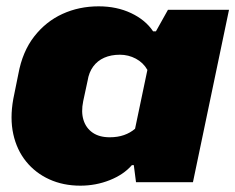

<svg xmlns="http://www.w3.org/2000/svg" viewBox="-20 -576 744 607"><path d="M234 11Q180 11 136 -9Q92 -29 62.5 -65.5Q33 -102 22 -152Q11 -202 22 -263L38 -342Q51 -413 88 -460.5Q125 -508 177.5 -532Q230 -556 292 -556Q349 -556 394.5 -534.5Q440 -513 464 -477H473L511 -545H704L590 0H410L403 -54H397Q371 -24 327 -6.5Q283 11 234 11ZM327 -142Q352 -142 372 -149Q392 -156 407 -169L446 -355Q433 -378 409.5 -390.5Q386 -403 359 -403Q331 -403 309.5 -393.5Q288 -384 274.5 -365.5Q261 -347 257 -321L243 -256Q236 -222 244 -196.5Q252 -171 273 -156.5Q294 -142 327 -142Z"/></svg>

Font: Hubot Sans Condensed ExtraLight Black
Style: Italic
Weight: 900
Italic angle: -12.0243°
Version: Version 2.000